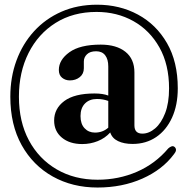

<svg xmlns="http://www.w3.org/2000/svg" viewBox="-20 -698 824 837"><path d="M600.5 -115.5Q629.5 -115.5 656.2 -138.2Q683 -161 700 -205Q717 -249 717 -312.5Q717 -416.5 675 -491.2Q633 -566 561.5 -606Q490 -646 401 -646Q298.5 -646 222.5 -598.2Q146.5 -550.5 104.5 -467Q62.5 -383.5 62.5 -276.5Q62.5 -167.5 106 -86.2Q149.5 -5 227 40.2Q304.5 85.5 405.5 85.5Q497 85.5 577 50.8Q657 16 713.5 -51Q720.5 -57.5 728.2 -60Q736 -62.5 742 -56.5Q754 -44.5 738.5 -26Q688.5 41.5 600.8 80.5Q513 119.5 405 119.5Q296 119.5 210 71.5Q124 23.5 74.5 -65.2Q25 -154 25 -276.5Q25 -361.5 51.8 -434.2Q78.5 -507 128.5 -561.8Q178.5 -616.5 248 -647Q317.5 -677.5 403 -677.5Q501.5 -677.5 581.2 -634.5Q661 -591.5 708 -510Q755 -428.5 755 -313Q755 -240 730 -185.2Q705 -130.5 660.8 -100.5Q616.5 -70.5 558 -70.5Q520.5 -70.5 494.8 -82.8Q469 -95 460.5 -120.5Q438 -95.5 406 -82.8Q374 -70 338.5 -70Q283.5 -70 249.8 -98Q216 -126 216 -172.5Q216 -224.5 260.2 -257.5Q304.5 -290.5 392 -290.5Q411 -290.5 425.5 -288.2Q440 -286 452 -281.5V-408.5Q452 -439.5 438.5 -457Q425 -474.5 399 -474.5Q372.5 -474.5 359 -461.2Q345.5 -448 345.5 -430V-400.5Q345.5 -376 327.8 -361.8Q310 -347.5 284.5 -347.5Q265 -347.5 250.8 -359Q236.5 -370.5 236.5 -393Q236.5 -437 282.5 -470.2Q328.5 -503.5 419 -503.5Q487.5 -503.5 526.8 -472.2Q566 -441 566 -382V-151.5Q566 -115.5 600.5 -115.5ZM331 -192Q331 -157.5 348.8 -138.8Q366.5 -120 394 -120Q428 -120 452 -141.5V-258Q441 -262 429 -264.2Q417 -266.5 402.5 -266.5Q370 -266.5 350.5 -246.8Q331 -227 331 -192Z"/></svg>

Font: Fraunces 144pt S050 SemiBold
Style: Regular
Weight: 600
Version: Version 1.000; ttfautohint (v1.8.3)